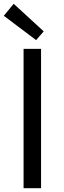

<svg xmlns="http://www.w3.org/2000/svg" viewBox="-23 -990 336 1010"><path d="M101 0H193V-733H101ZM167 -779 207 -825 49 -970 -3 -907Z"/></svg>

Font: GenYoGothic2 TW R
Style: Regular
Weight: 400
Version: Version 2.100;PS 2.1;hotconv 16.6.51;makeotf.lib2.5.65220 DE